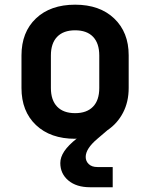

<svg xmlns="http://www.w3.org/2000/svg" viewBox="-20 -580 639 816"><path d="M362.8 215.8Q304.7 215.8 270.5 187Q236.3 158.2 236.3 112.8Q236.3 87.9 253.4 62.5Q270.5 37.1 306.2 8.8Q302.2 9.8 299.3 9.8Q194.3 9.8 132.8 -48.6Q71.3 -106.9 71.3 -206.1V-344.2Q71.3 -443.4 132.8 -501.7Q194.3 -560.1 299.3 -560.1Q403.8 -560.1 465.3 -501.5Q526.9 -442.9 526.9 -345.2V-206.1Q526.9 -147 502.9 -101.1Q479 -55.2 437 -26.9L394 9.8Q344.2 51.8 344.2 86.9Q344.2 105 357.2 117.4Q370.1 129.9 394 129.9H459V215.8ZM299.3 -99.1Q348.6 -99.1 375.2 -126.5Q401.9 -153.8 401.9 -206.1V-344.2Q401.9 -396 375.5 -423.6Q349.1 -451.2 299.3 -451.2Q249.5 -451.2 222.9 -423.6Q196.3 -396 196.3 -344.2V-206.1Q196.3 -154.3 222.9 -126.7Q249.5 -99.1 299.3 -99.1Z"/></svg>

Font: UDEV Gothic 35
Style: Bold
Weight: 700
Version: v2.1.0; ttfautohint (v1.8.4.7-5d5b-dirty) -l 6 -r 45 -G 200 